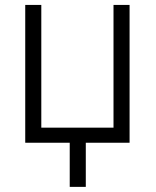

<svg xmlns="http://www.w3.org/2000/svg" viewBox="-20 -565 617 760"><path d="M143.5 -545.5V-59.7H429.3V-545.5H492.9V0H319.6V174.7H256V0H79.9V-545.5Z"/></svg>

Font: Inter P Light
Style: Regular
Weight: 300
Designer: Rasmus Andersson
Foundry: rsms
Version: Version 3.018;git-588b23468